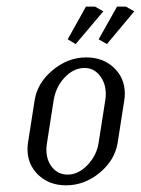

<svg xmlns="http://www.w3.org/2000/svg" viewBox="-20 -556 423 576"><path d="M62.5 -108.9Q62.5 -118.2 64 -127.9L84 -255.9Q92.3 -307.6 138.2 -345.7Q184.1 -383.8 238.8 -383.8Q289.1 -383.8 321.8 -352.8Q354.5 -321.8 354.5 -274.9Q354.5 -265.6 353 -255.9L333 -127.9Q324.7 -75.7 279.1 -37.8Q233.4 0 178.2 0Q127.9 0 95.2 -31Q62.5 -62 62.5 -108.9ZM119.1 -107.9Q119.1 -74.7 137 -53.5Q154.8 -32.2 183.1 -32.2Q214.8 -32.2 242.4 -60.8Q270 -89.4 275.9 -127.9L295.9 -255.9Q297.4 -264.6 297.4 -273.4Q297.4 -306.6 279.3 -329.3Q261.2 -352.1 233.9 -352.1Q201.2 -352.1 174.6 -324.2Q147.9 -296.4 141.1 -255.9L121.1 -127.9Q119.1 -114.3 119.1 -107.9ZM183.1 -438 237.8 -536.1H265.1L290 -522L207 -423.8ZM275.9 -438 331.1 -536.1H357.9L382.8 -522L300.8 -423.8Z"/></svg>

Font: Gawaa
Style: Italic
Weight: 400
Designer: T. Christopher White
Version: Version 1.0